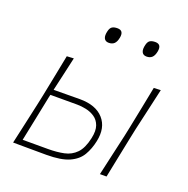

<svg xmlns="http://www.w3.org/2000/svg" viewBox="-127 -832 936 954"><g transform="rotate(20 341.0 -355.0)"><path d="M41.5 0Q54 -56 65.8 -109Q77.5 -162 90.5 -221L101 -270.5Q113.5 -332.5 124 -385.2Q134.5 -438 145.5 -494L182 -496Q171.5 -450 161.8 -406.2Q152 -362.5 141 -315Q170.5 -315 208.5 -315.5Q246.5 -316 279.5 -316Q364.5 -316 405.2 -270.2Q446 -224.5 430 -149Q421 -105.5 401 -71.5Q381 -37.5 338.2 -18.2Q295.5 1 217 1Q167 1 119.8 0.5Q72.5 0 41.5 0ZM81.5 -29H216Q262 -29 299.2 -36.8Q336.5 -44.5 362.5 -71.2Q388.5 -98 400.5 -154Q409.5 -195.5 400 -221.5Q390.5 -247.5 369.8 -261.5Q349 -275.5 323.8 -280.8Q298.5 -286 276.5 -286H134.5Q132.5 -278 131 -270.5Q119 -212 105.8 -147Q92.5 -82 81.5 -29ZM500.5 0Q513.5 -56.5 525 -108.5Q536.5 -160.5 550.5 -221L561 -271Q573.5 -332.5 584 -385.2Q594.5 -438 605.5 -494L642 -495.5Q629.5 -439.5 617.2 -385.8Q605 -332 591 -271L580.5 -221Q568 -160.5 557.5 -108.5Q547 -56.5 535.5 0ZM518 -628Q500 -628 493.2 -641.8Q486.5 -655.5 493 -681Q497.5 -699 507.8 -705Q518 -711 535 -711Q569.5 -711 562 -671Q557.5 -648 546.8 -638Q536 -628 518 -628ZM318 -628Q300 -628 293.2 -641.8Q286.5 -655.5 293 -681Q297.5 -699 307.8 -705Q318 -711 335 -711Q369.5 -711 362 -671Q357.5 -648 346.8 -638Q336 -628 318 -628Z"/></g></svg>

Font: Commissioner Loud Thin
Style: Italic
Weight: 100
Italic angle: -12°
Designer: Kostas Bartsokas
Foundry: Kostas Bartsokas
Version: Version 1.000; ttfautohint (v1.8.3)